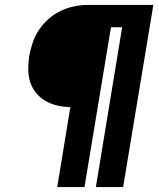

<svg xmlns="http://www.w3.org/2000/svg" viewBox="-20 -755 640 775"><path d="M211 0 264 -323Q237 -323 211.5 -329Q186 -335 164 -347.5Q142 -360 126 -379.5Q110 -399 102 -423.5Q94 -448 94 -475Q94 -502 98 -529Q103 -556 112 -583Q121 -610 137 -634Q153 -658 175.5 -678Q198 -698 224 -710.5Q250 -723 278 -729Q306 -735 333 -735H599L477 0H367L473 -645H428L321 0Z"/></svg>

Font: Iosevka SS04 Hv Ex Obl
Style: Regular
Weight: 900
Width: 7
Italic angle: -9°
Monospace: yes
Designer: Belleve Invis
Foundry: Belleve Invis
Version: Version 19.0.0; ttfautohint (v1.8.4)